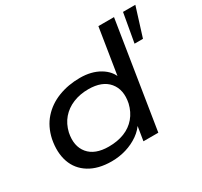

<svg xmlns="http://www.w3.org/2000/svg" viewBox="-148 -902 1164 1107"><g transform="rotate(-30 434.5 -348.0)"><path d="M301 9Q212 9 153 -27.5Q94 -64 72 -128Q50 -192 66 -275Q82 -349 126.5 -399Q171 -449 237 -474.5Q303 -500 381 -500Q457 -500 511 -468Q565 -436 581 -384L572 -385L623 -705H727L615 0H516L534 -112H543Q521 -73 482.5 -46Q444 -19 397.5 -5Q351 9 301 9ZM329 -73Q387 -73 432.5 -91Q478 -109 508.5 -145Q539 -181 551 -232Q568 -316 525 -367.5Q482 -419 390 -419Q334 -419 288 -400Q242 -381 211.5 -345.5Q181 -310 169 -259Q152 -175 194.5 -124Q237 -73 329 -73ZM753 -513 787 -705H869L809 -513Z"/></g></svg>

Font: Nunito Sans 10pt Expanded Medium
Style: Italic
Weight: 500
Width: 7
Italic angle: -9°
Designer: Vernon Adams
Foundry: Vernon Adams
Version: Version 3.101;gftools[0.9.27]